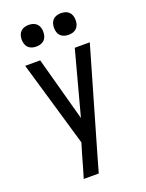

<svg xmlns="http://www.w3.org/2000/svg" viewBox="-173 -819 847 1117"><g transform="rotate(-20 250.0 -261.0)"><path d="M145 215Q155 182 164.5 149.5Q174 117 183 84L205 10L50 -520H143L251 -124L357 -520H450L269 106L238 215ZM350 -603Q336 -603 323 -607Q310 -611 300.5 -620.5Q291 -630 287 -643Q283 -656 283 -670Q283 -684 287 -697Q291 -710 300.5 -719.5Q310 -729 323 -733Q336 -737 350 -737Q364 -737 377 -733Q390 -729 399.5 -719.5Q409 -710 413 -697Q417 -684 417 -670Q417 -656 413 -643Q409 -630 399.5 -620.5Q390 -611 377 -607Q364 -603 350 -603ZM150 -603Q136 -603 123 -607Q110 -611 100.5 -620.5Q91 -630 87 -643Q83 -656 83 -670Q83 -684 87 -697Q91 -710 100.5 -719.5Q110 -729 123 -733Q136 -737 150 -737Q164 -737 177 -733Q190 -729 199.5 -719.5Q209 -710 213 -697Q217 -684 217 -670Q217 -656 213 -643Q209 -630 199.5 -620.5Q190 -611 177 -607Q164 -603 150 -603Z"/></g></svg>

Font: Iosevka Term Medium
Style: Regular
Weight: 500
Monospace: yes
Designer: Belleve Invis
Foundry: Belleve Invis
Version: Version 26.3.1